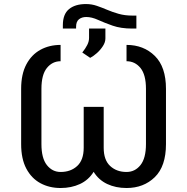

<svg xmlns="http://www.w3.org/2000/svg" viewBox="-20 -938 943 968"><path d="M285.5 -711.6V-629.3Q244 -629.3 216.4 -595.3Q188.9 -561.4 188.9 -490.1V-211.6Q188.9 -140.3 216.4 -105.6Q244 -71 285.5 -71Q336.6 -71 369.3 -101.2Q402 -131.4 402 -193.2V-399.1H502.8V-193.2Q502.8 -131.4 535.3 -101.2Q567.8 -71 617.9 -71Q660.5 -71 688.2 -105.6Q715.9 -140.3 715.9 -211.6V-490.1Q715.9 -561.4 688.2 -595.3Q660.5 -629.3 617.9 -629.3V-711.6Q704.2 -711.6 760.5 -656.2Q816.8 -600.9 816.8 -490.1V-211.6Q816.8 -99.8 760.5 -44.9Q704.2 9.9 617.9 9.9Q563.6 9.9 520.6 -10.3Q477.6 -30.5 452.1 -71.7Q426.5 -30.5 383.2 -10.3Q339.8 9.9 285.5 9.9Q228.7 9.9 183.8 -14.4Q138.8 -38.7 112.7 -87.9Q86.6 -137.1 86.6 -211.6V-490.1Q86.6 -563.9 112.7 -613.1Q138.8 -662.3 183.8 -687Q228.7 -711.6 285.5 -711.6ZM647.7 -859.4H667.6V-794H646.3Q589.5 -794 547.9 -808.6Q506.4 -823.2 474.4 -837.7Q442.5 -852.3 414.8 -852.3Q392.4 -852.3 378 -840.7Q363.6 -829.2 363.6 -802.6V-794H296.9V-811.1Q296.9 -866.5 327.9 -892Q359 -917.6 413.4 -917.6Q442.1 -917.6 467.9 -908.7Q493.6 -899.9 520.4 -888.5Q547.2 -877.1 578.1 -868.3Q609 -859.4 647.7 -859.4ZM434.7 -646.3 394.9 -673.3Q410.9 -693.5 419.9 -711.3Q429 -729 429 -747.2V-794H511.4V-744.3Q511.4 -725.1 498.9 -705.8Q486.5 -686.4 468.8 -670.6Q451 -654.8 434.7 -646.3Z"/></svg>

Font: Inter Alia
Style: Regular
Weight: 400
Designer: Rasmus Andersson (Latin, Greek, Cyrillic etc.) and Evan from Shavian.info (Shavian, old style figures)
Foundry: Shavian.info
Version: Version 0.001;git-37ab20767